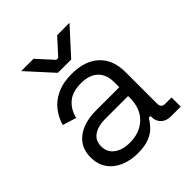

<svg xmlns="http://www.w3.org/2000/svg" viewBox="-193 -819 962 962"><g transform="rotate(-45 287.5 -338.5)"><path d="M233.8 14Q182.2 14 140.6 -3.8Q99 -21.5 74.9 -55.9Q50.8 -90.2 50.8 -139Q50.8 -188.5 74.9 -221.1Q99 -253.8 140.6 -270.1Q182.2 -286.5 233.8 -286.5H401.2V-322.8Q401.2 -375.8 370.2 -406.1Q339.2 -436.5 278.5 -436.5Q218.8 -436.5 184.9 -407.5Q151 -378.5 139.5 -330.2L67 -352.8Q79 -394.5 105.1 -428.2Q131.2 -462 174.6 -482.2Q218 -502.5 279 -502.5Q372.5 -502.5 424.6 -454.2Q476.8 -406 476.8 -318.2V-95Q476.8 -65 504.8 -65H550V0H481Q448.5 0 429 -18.4Q409.5 -36.8 409.5 -68.2V-73.8H397.2Q386.5 -54.2 367.6 -33.6Q348.8 -13 316.5 0.5Q284.2 14 233.8 14ZM242.2 -52Q313.2 -52 357.2 -94.2Q401.2 -136.5 401.2 -212.5V-224H236.8Q189 -224 158.1 -203.4Q127.2 -182.8 127.2 -140.8Q127.2 -98.8 159.1 -75.4Q191 -52 242.2 -52ZM329 -555H234.5L110.8 -691H198L275 -606.5H288.5L365.5 -691H452.8Z"/></g></svg>

Font: Space Grotesk Variable Light
Style: Regular
Weight: 300
Designer: Florian Karsten
Foundry: Florian Karsten
Version: Version 2.000